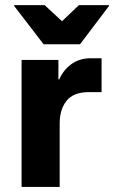

<svg xmlns="http://www.w3.org/2000/svg" viewBox="-20 -736 449 756"><path d="M65 0V-500H210V-423.3H213.3Q230 -461.7 262.1 -484.2Q294.2 -506.7 337.5 -506.7H380V-373.3H330.8Q269.2 -373.3 242.1 -339.2Q215 -305 215 -250V0ZM151.7 -561.7 35.8 -712.5V-715.8H155.8L224.2 -652.5L290.8 -715.8H409.2V-712.5L295 -561.7Z"/></svg>

Font: Funnel Sans ExtraBold
Style: Regular
Weight: 800
Version: Version 1.000; Beta; Release 5; Build 24; ttfautohint (v1.8.